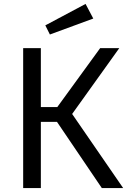

<svg xmlns="http://www.w3.org/2000/svg" viewBox="-20 -949 655 969"><path d="M493.8 0 267.7 -333.8H186.2V0H96.9V-706.2H186.2V-408.7H269.2L485.6 -706.2H582.1L344.1 -373.8L601.5 0ZM208.7 -821 411.8 -929.2 450.8 -855.4 231.8 -774.9Z"/></svg>

Font: Fira Code
Style: Regular
Weight: 400
Designer: Carrois Corporate, Edenspiekermann AG, Nikita Prokopov
Foundry: Carrois Corporate, Edenspiekermann AG, Nikita Prokopov
Version: Version 5.002